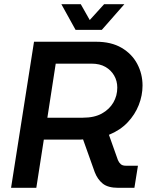

<svg xmlns="http://www.w3.org/2000/svg" viewBox="-20 -900 720 920"><path d="M33 0 143 -700H440Q513 -700 562.5 -671Q612 -642 637.5 -594Q663 -546 663 -490Q663 -443 645 -397Q627 -351 591.5 -313.5Q556 -276 502 -254L545 -133Q550 -121 558.5 -113.5Q567 -106 582 -106H641L624 0H547Q497 0 472 -20.5Q447 -41 434 -75L378 -232Q371 -231 363.5 -231Q356 -231 349 -231H190L154 0ZM207 -336H377Q432 -336 468 -356Q504 -376 523 -408.5Q542 -441 542 -480Q542 -512 527 -538Q512 -564 485 -579.5Q458 -595 419 -595H247ZM342 -757 274 -880H367L410 -804L479 -880H576L468 -757Z"/></svg>

Font: MuseoModerno Medium
Style: Italic
Weight: 500
Italic angle: -9°
Designer: Pablo Cosgaya, Héctor Gatti, Marcela Romero, and the Authors of The MuseoModerno Project.
Foundry: Omnibus-Type Team
Version: Version 1.003